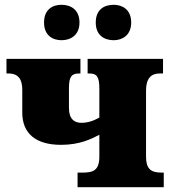

<svg xmlns="http://www.w3.org/2000/svg" viewBox="-20 -782 717 802"><path d="M237 -614C274 -614 312 -634 312 -688C312 -743 274 -762 237 -762C200 -762 164 -743 164 -688C164 -634 200 -614 237 -614ZM455 -614C490 -614 528 -634 528 -688C528 -743 490 -762 455 -762C416 -762 380 -743 380 -688C380 -634 416 -614 455 -614ZM664 0V-61H654C609 -61 590 -78 590 -128V-404C590 -454 611 -475 646 -475H661V-536H346V-475H354C384 -475 395 -462 395 -412V-291C371 -277 346 -269 320 -269C290 -269 268 -285 268 -331V-414C268 -461 279 -475 309 -475H316V-536H7V-475H16C58 -475 73 -449 73 -407V-312C73 -224 130 -177 235 -177C314 -177 362 -202 395 -219V-128C395 -69 368 -61 324 -61H304V0Z"/></svg>

Font: UArctic Serif Black
Style: Regular
Weight: 900
Designer: Customization by Puisto advertising & original work Monotype Design Team
Foundry: Monotype Imaging Inc.
Version: Version 2.004